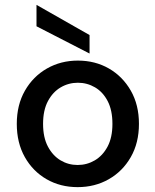

<svg xmlns="http://www.w3.org/2000/svg" viewBox="-20 -757 639 789"><path d="M299 12Q228 12 171.5 -20.5Q115 -53 82 -111.5Q49 -170 49 -248Q49 -326 82.5 -384.5Q116 -443 173 -475.5Q230 -508 300 -508Q371 -508 427.5 -475.5Q484 -443 517.5 -384.5Q551 -326 551 -248Q551 -170 517.5 -111.5Q484 -53 427 -20.5Q370 12 299 12ZM299 -79Q337 -79 369.5 -98Q402 -117 422 -154.5Q442 -192 442 -248Q442 -304 422.5 -341.5Q403 -379 370.5 -398Q338 -417 300 -417Q262 -417 229.5 -398Q197 -379 177 -341.5Q157 -304 157 -248Q157 -192 177 -154.5Q197 -117 229 -98Q261 -79 299 -79ZM348 -537 130 -649V-737L348 -613Z"/></svg>

Font: DeepMind Sans Medium
Style: Regular
Weight: 500
Designer: Jonny Pinhorn / Modifications: Colophon Foundry
Foundry: Colophon Foundry
Version: Version 1.002; ttfautohint (v1.8.2)